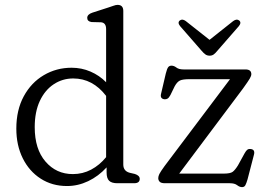

<svg xmlns="http://www.w3.org/2000/svg" viewBox="-20 -752 1094 788"><path d="M47 -224Q47 -300.5 77.5 -356.8Q108 -413 159.8 -443.5Q211.5 -474 274 -474Q315 -474 351.5 -458.2Q388 -442.5 415.5 -414.5V-632.5Q415.5 -658.5 395 -660.5L356 -661.5Q338 -664 338 -678.5Q338 -693 359 -700L424 -721Q435 -724.5 445.2 -728.2Q455.5 -732 462.5 -732Q486 -732 486 -707V-77Q486 -50 512 -43L533.5 -38Q553.5 -31.5 553.5 -18Q553.5 0 530.5 0H461.5Q438.5 0 428 -10Q417.5 -20 417.5 -44.5V-65Q384 -28.5 342 -8.5Q300 11.5 255 11.5Q194 11.5 147 -18.8Q100 -49 73.5 -102.2Q47 -155.5 47 -224ZM122.5 -230Q122.5 -140 166.8 -88.8Q211 -37.5 279 -37.5Q319.5 -37.5 354 -55.8Q388.5 -74 415.5 -107V-358.5Q360.5 -430 280.5 -430Q236.5 -430 200.5 -406.2Q164.5 -382.5 143.5 -337.8Q122.5 -293 122.5 -230ZM977.5 -389 715.5 -39.5H898Q925.5 -39.5 935.2 -47Q945 -54.5 956.5 -73L984 -123Q990 -134 995.5 -137.8Q1001 -141.5 1008.5 -140.5Q1027.5 -138.5 1022.5 -118L996 -16Q991.5 -0.5 987.2 7.8Q983 16 973.5 16Q963.5 16 953.2 8Q943 0 923 0H656.5Q641.5 0 635.5 -6Q629.5 -12 629.5 -21Q629.5 -28.5 634 -37.8Q638.5 -47 655.5 -70.5L924 -427H757Q730 -427 718.5 -421.5Q707 -416 697 -398L679.5 -362Q673.5 -351 668 -347.5Q662.5 -344 655 -344.5Q636 -347 641 -367L660.5 -450.5Q665.5 -470 670.2 -476.2Q675 -482.5 684 -482.5Q694 -482.5 704 -474.8Q714 -467 733.5 -467H987.5Q1011.5 -467 1011.5 -447.5Q1011.5 -440.5 1004.8 -429Q998 -417.5 977.5 -389ZM871.5 -543Q864 -533.5 857 -528.5Q850 -523.5 840.5 -523.5Q830.5 -523.5 823.2 -528.5Q816 -533.5 808 -543L719 -645Q707.5 -659.5 718 -668Q728.5 -676 742.5 -665.5L840 -588.5L937 -665.5Q951.5 -676 961.5 -668Q972 -659.5 960.5 -645Z"/></svg>

Font: Fraunces 9pt S100 Light
Style: Regular
Weight: 300
Version: Version 1.000; ttfautohint (v1.8.3)